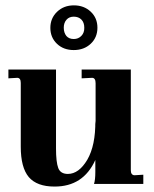

<svg xmlns="http://www.w3.org/2000/svg" viewBox="-20 -683 572 713"><path d="M512.2 0H329.1Q334 -15.1 334 -43.9V-88.9Q289.1 10.3 182.1 9.8Q117.2 9.8 86.9 -25.4Q57.1 -61 57.1 -138.2V-375Q57.1 -394 43.9 -394L11.2 -392.1V-424.8H188V-131.8Q188 -81.1 196.3 -59.1Q204.6 -37.1 231.9 -37.1Q272.9 -37.1 304.2 -89.8Q335 -143.1 334 -233.9L335 -222.2V-374Q335 -394 321.8 -394L283.2 -392.1V-424.8H465.8V-50.8Q465.8 -33.2 479 -32.2L512.2 -34.2ZM253.9 -621.1Q236.8 -621.1 227.1 -609.9Q216.8 -598.6 216.8 -580.1Q216.8 -561.5 226.6 -549.3Q236.3 -538.1 253.9 -538.1Q271 -538.1 282.2 -549.8Q293.5 -561.5 293 -580.1Q293 -599.6 282.2 -610.4Q271.5 -621.1 253.9 -621.1ZM316.9 -520.5Q292 -497.1 253.9 -497.1Q215.8 -497.1 191.4 -520.5Q167 -543.9 167 -579.6Q167 -615.2 191.9 -639.2Q216.8 -663.1 254.4 -663.1Q292 -663.1 316.9 -639.6Q341.8 -616.2 341.8 -580.1Q341.8 -543.9 316.9 -520.5Z"/></svg>

Font: Unna-Bold
Style: Bold
Weight: 700
Designer: Jorge de Buen U.
Foundry: Omnibus-Type
Version: Version 2.006;PS 002.006;hotconv 1.0.70;makeotf.lib2.5.58329